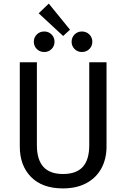

<svg xmlns="http://www.w3.org/2000/svg" viewBox="-20 -1035 702 1067"><path d="M572 -221Q572 -152 543.5 -99.5Q515 -47 460.5 -17.5Q406 12 330 12Q215 12 152.5 -51.5Q90 -115 90 -221V-689H185V-228Q185 -148 221 -108Q257 -68 330 -68Q404 -68 440 -107.5Q476 -147 476 -228V-689H572ZM369 -870 331 -835 195 -961 251 -1015ZM283 -803Q283 -779 266.5 -762.5Q250 -746 226 -746Q201 -746 184.5 -762.5Q168 -779 168 -803Q168 -827 184.5 -843.5Q201 -860 226 -860Q250 -860 266.5 -843.5Q283 -827 283 -803ZM493 -803Q493 -779 476.5 -762.5Q460 -746 435 -746Q411 -746 394.5 -762.5Q378 -779 378 -803Q378 -827 394.5 -843.5Q411 -860 435 -860Q460 -860 476.5 -843.5Q493 -827 493 -803Z"/></svg>

Font: Fira GO
Style: Regular
Weight: 400
Designer: Carrois Corporate
Foundry: Carrois Corporate GbR
Version: Version 0.300